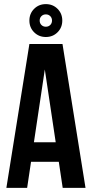

<svg xmlns="http://www.w3.org/2000/svg" viewBox="-20 -914 447 934"><path d="M396 0H285L266 -127H131L112 0H11L123 -700H284ZM145 -222H251L198 -576ZM123 -814Q123 -848 146 -871Q169 -894 203 -894Q237 -894 260 -871Q283 -848 283 -814Q283 -780 260 -757Q237 -734 203 -734Q169 -734 146 -757Q123 -780 123 -814ZM173 -814Q173 -801 181.5 -792.5Q190 -784 203 -784Q216 -784 224.5 -792.5Q233 -801 233 -814Q233 -827 224.5 -835.5Q216 -844 203 -844Q190 -844 181.5 -835.5Q173 -827 173 -814Z"/></svg>

Font: Bebas Neue
Style: Regular
Weight: 400
Designer: Ryoichi Tsunekawa
Foundry: Ryoichi Tsunekawa
Version: Version 1.300